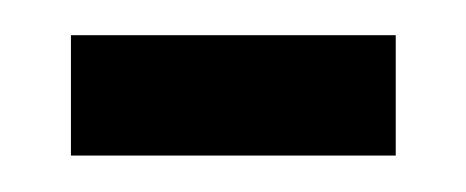

<svg xmlns="http://www.w3.org/2000/svg" viewBox="-20 -336 262 108"><path d="M19.9 -248.5V-316.2H202.6V-248.5Z"/></svg>

Font: Georama ExtraCondensed Thin
Style: Regular
Weight: 100
Width: 2
Designer: Jean-Baptiste Levee
Foundry: Production Type
Version: Version 1.001